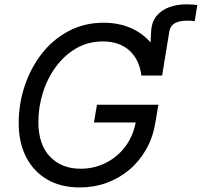

<svg xmlns="http://www.w3.org/2000/svg" viewBox="-20 -841 916 872"><path d="M655.8 -514.6 666.5 -697.8Q668.5 -741.2 690.7 -768.3Q712.9 -795.4 748.5 -808.3Q784.2 -821.3 826.7 -821.3Q842.8 -821.3 855.7 -820.3Q868.7 -819.3 876 -817.9L864.3 -745.1Q856.9 -746.1 847.2 -746.6Q837.4 -747.1 831.5 -747.1Q792.5 -747.1 772.7 -734.9Q752.9 -722.7 749 -697.8L716.3 -498ZM342.3 10.3Q256.8 10.3 194.8 -25.6Q132.8 -61.5 98.9 -127.2Q64.9 -192.9 64.9 -283.2Q64.9 -369.1 92 -450.4Q119.1 -531.7 169.4 -596.7Q219.7 -661.6 291.3 -699.7Q362.8 -737.8 451.2 -737.8Q509.8 -737.8 558.1 -720.2Q606.4 -702.6 641.6 -670.9Q676.8 -639.2 696 -595.2Q715.3 -551.3 716.3 -498H622.1Q617.7 -533.2 604.2 -561.8Q590.8 -590.3 568.8 -610.6Q546.9 -630.9 516.4 -641.8Q485.8 -652.8 447.8 -652.8Q379.9 -652.8 325.9 -621.3Q272 -589.8 233.4 -537.1Q194.8 -484.4 174.6 -419.4Q154.3 -354.5 154.3 -287.1Q154.3 -184.6 207 -129.6Q259.8 -74.7 345.7 -74.7Q408.2 -74.7 461.7 -101.8Q515.1 -128.9 551 -178Q586.9 -227.1 597.7 -292.5L623.5 -284.7H406.7L420.4 -365.2H699.2L685.5 -283.2Q674.3 -216.3 643.8 -162.6Q613.3 -108.9 567.4 -70.1Q521.5 -31.2 464.1 -10.5Q406.7 10.3 342.3 10.3Z"/></svg>

Font: Inter 18pt
Style: Italic
Weight: 400
Italic angle: -9.3988°
Designer: Rasmus Andersson
Foundry: rsms
Version: Version 4.001;git-66647c0bb